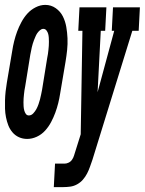

<svg xmlns="http://www.w3.org/2000/svg" viewBox="-42 -560 592 785"><path d="M69 8Q51 8 35.5 1Q20 -6 9 -19Q-2 -32 -8 -47.5Q-14 -63 -17.5 -80.5Q-21 -98 -21.5 -115.5Q-22 -133 -21.5 -150.5Q-21 -168 -19 -186.5Q-17 -205 -14 -222L8 -352Q11 -372 16 -392Q21 -412 28 -431Q35 -450 45.5 -469.5Q56 -489 70 -504.5Q84 -520 103.5 -530Q123 -540 143 -540Q167 -540 186 -526.5Q205 -513 215 -493Q225 -473 229 -450Q233 -427 234 -403.5Q235 -380 232.5 -356Q230 -332 226 -308L204 -178Q201 -158 196 -138Q191 -118 184 -99Q177 -80 167 -61Q157 -42 142.5 -26Q128 -10 108.5 -1Q89 8 69 8ZM76 -88Q86 -88 94 -96.5Q102 -105 107 -114.5Q112 -124 115.5 -134Q119 -144 121.5 -153.5Q124 -163 126 -173Q128 -183 130 -193L151 -323Q153 -331 154 -339.5Q155 -348 156 -356Q157 -364 157.5 -372.5Q158 -381 158 -389Q158 -397 157.5 -405.5Q157 -414 155 -421.5Q153 -429 148 -435.5Q143 -442 135 -442Q128 -442 121.5 -436.5Q115 -431 110.5 -424.5Q106 -418 103 -410.5Q100 -403 97 -396Q94 -389 92 -381.5Q90 -374 88 -366.5Q86 -359 85 -351.5Q84 -344 82 -337L61 -207Q59 -199 58 -190.5Q57 -182 56 -174Q55 -166 54.5 -157.5Q54 -149 54 -141Q54 -133 54.5 -125Q55 -117 57 -109Q59 -101 63.5 -94.5Q68 -88 76 -88ZM178 205 183 109H222Q230 109 238.5 105Q247 101 252.5 93Q258 85 260.5 76.5Q263 68 266 59L288 -11L295 -434H278L283 -530H393L388 -434H370L357 -183L425 -434H415L420 -530H530L525 -434H499L336 93Q331 107 326 121.5Q321 136 314 149.5Q307 163 297 174.5Q287 186 273.5 193.5Q260 201 245.5 203Q231 205 217 205Z"/></svg>

Font: Iosevka Slab Oblique
Style: Bold
Weight: 700
Italic angle: -9°
Monospace: yes
Designer: Belleve Invis
Foundry: Belleve Invis
Version: Version 11.1.1; ttfautohint (v1.8.3)